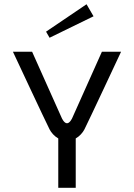

<svg xmlns="http://www.w3.org/2000/svg" viewBox="-20 -897 640 917"><path d="M426.7 -819.2 393.3 -876.7 200 -745.8 216.7 -716.7ZM41.7 -650C41.7 -650 198.3 -315 216.7 -279.2C225 -263.3 239.2 -246.7 258.3 -235.8V0H341.7V-235.8C360.8 -246.7 375 -263.3 383.3 -279.2C401.7 -315 558.3 -650 558.3 -650H466.7L325 -333.3C325 -333.3 314.2 -308.3 300 -308.3C285.8 -308.3 275 -333.3 275 -333.3L133.3 -650Z"/></svg>

Font: BoonHome
Style: Book
Weight: 400
Designer: Sungsit Sawaiwan
Foundry: Sungsit Sawaiwan
Version: Version 0.2